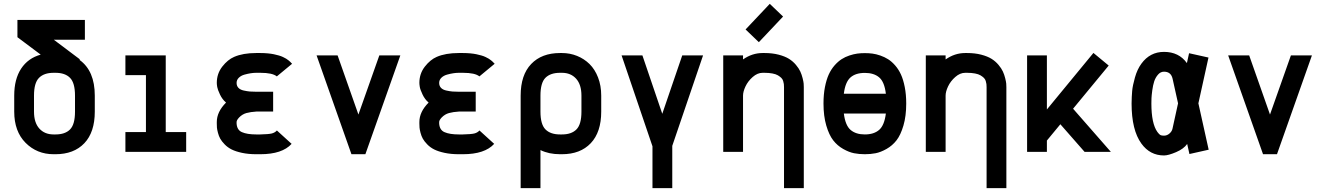

<svg xmlns="http://www.w3.org/2000/svg" viewBox="-20 -787 6864 995"><path d="M156.2 -291.5V-208.5Q156.2 -151.4 183.8 -120.8Q211.4 -90.3 257.8 -90.3H267.6Q317.4 -90.3 343 -116.2Q368.7 -142.1 368.7 -208.5V-291.5Q368.7 -357.4 343 -383.5Q317.4 -409.7 267.6 -409.7H257.8Q208 -409.7 182.1 -383.5Q156.2 -357.4 156.2 -291.5ZM258.8 -581.1 394 -479.5 392.1 -476.6Q471.2 -419.9 471.2 -291.5V-208.5Q471.2 -101.6 417 -44.7Q362.8 12.2 267.6 12.2H257.8Q171.4 12.2 112.5 -46.9Q53.7 -106 53.7 -208.5V-291.5Q53.7 -377 89.6 -431.4Q125.5 -485.8 190.9 -503.9L70.3 -594.2V-683.6H419.9V-581.1Z M629.9 -500H838.9V-102.5H944.8V0H629.9V-102.5H736.3V-397.5H629.9Z M1414.6 -391.1Q1392.1 -409.7 1329.1 -409.7H1307.6Q1294.9 -409.7 1280 -407.5Q1265.1 -405.3 1247.3 -400.4Q1229.5 -395.5 1217.8 -384.3Q1206.1 -373 1206.1 -357.4Q1206.1 -341.8 1215.6 -331.8Q1225.1 -321.8 1242.9 -317.9Q1260.7 -314 1274.9 -312.7Q1289.1 -311.5 1309.6 -311.5H1395.5V-209H1309.6Q1278.3 -207 1257.1 -201.2Q1235.8 -195.3 1219.2 -178.2Q1206.1 -164.1 1206.1 -154.8V-146.5Q1208.5 -112.8 1233.9 -102.1Q1260.7 -90.3 1307.6 -90.3H1329.1Q1371.6 -91.3 1387.9 -95.2Q1404.3 -99.1 1415 -110.8L1491.2 -41.5Q1442.4 12.2 1329.1 12.2H1307.6Q1267.1 12.2 1234.1 5.1Q1201.2 -2 1180.4 -12.5Q1159.7 -22.9 1144.3 -38.8Q1128.9 -54.7 1121.3 -68.4Q1113.8 -82 1109.4 -99.1Q1105 -116.2 1104.2 -125.7Q1103.5 -135.3 1103.5 -146.5V-154.8Q1103.5 -207.5 1151.4 -255.4Q1131.8 -272 1119.9 -297.4Q1107.9 -322.8 1105.7 -336.2Q1103.5 -349.6 1103.5 -357.4Q1103.5 -405.3 1131.8 -441.7Q1160.2 -478 1193.4 -492.2Q1239.3 -512.2 1307.6 -512.2H1329.1Q1349.1 -512.2 1367.2 -510.5Q1385.3 -508.8 1399.2 -505.9Q1413.1 -502.9 1425 -499.5Q1437 -496.1 1446.5 -491.5Q1456.1 -486.8 1462.9 -482.9Q1469.7 -479 1475.3 -474.1Q1481 -469.2 1483.9 -466.6Q1486.8 -463.9 1490.2 -460L1493.7 -456.5Z M1801.3 12.2 1620.6 -500H1729.5L1837.4 -193.4L1945.8 -500H2054.7L1873.5 12.2Z M2464.4 -391.1Q2441.9 -409.7 2378.9 -409.7H2357.4Q2344.7 -409.7 2329.8 -407.5Q2314.9 -405.3 2297.1 -400.4Q2279.3 -395.5 2267.6 -384.3Q2255.9 -373 2255.9 -357.4Q2255.9 -341.8 2265.4 -331.8Q2274.9 -321.8 2292.7 -317.9Q2310.5 -314 2324.7 -312.7Q2338.9 -311.5 2359.4 -311.5H2445.3V-209H2359.4Q2328.1 -207 2306.9 -201.2Q2285.6 -195.3 2269 -178.2Q2255.9 -164.1 2255.9 -154.8V-146.5Q2258.3 -112.8 2283.7 -102.1Q2310.5 -90.3 2357.4 -90.3H2378.9Q2421.4 -91.3 2437.7 -95.2Q2454.1 -99.1 2464.8 -110.8L2541 -41.5Q2492.2 12.2 2378.9 12.2H2357.4Q2316.9 12.2 2283.9 5.1Q2251 -2 2230.2 -12.5Q2209.5 -22.9 2194.1 -38.8Q2178.7 -54.7 2171.1 -68.4Q2163.6 -82 2159.2 -99.1Q2154.8 -116.2 2154.1 -125.7Q2153.3 -135.3 2153.3 -146.5V-154.8Q2153.3 -207.5 2201.2 -255.4Q2181.6 -272 2169.7 -297.4Q2157.7 -322.8 2155.5 -336.2Q2153.3 -349.6 2153.3 -357.4Q2153.3 -405.3 2181.6 -441.7Q2210 -478 2243.2 -492.2Q2289.1 -512.2 2357.4 -512.2H2378.9Q2398.9 -512.2 2417 -510.5Q2435.1 -508.8 2449 -505.9Q2462.9 -502.9 2474.9 -499.5Q2486.8 -496.1 2496.3 -491.5Q2505.9 -486.8 2512.7 -482.9Q2519.5 -479 2525.1 -474.1Q2530.8 -469.2 2533.7 -466.6Q2536.6 -463.9 2540 -460L2543.5 -456.5Z M2993.2 -208.5V-291.5Q2993.2 -348.6 2965.6 -379.2Q2938 -409.7 2892.1 -409.7H2882.3Q2832.5 -409.7 2806.6 -383.8Q2780.8 -357.9 2780.8 -291.5V-208.5Q2780.8 -142.6 2806.6 -116.5Q2832.5 -90.3 2882.3 -90.3H2892.1Q2941.9 -90.3 2967.5 -116.5Q2993.2 -142.6 2993.2 -208.5ZM2892.1 12.2H2882.3Q2824.7 12.2 2780.8 -9.3V188H2678.2V-291.5Q2678.2 -398.4 2732.7 -455.3Q2787.1 -512.2 2882.3 -512.2H2892.1Q2933.6 -512.2 2970.5 -497.3Q3007.3 -482.4 3035.2 -455.1Q3063 -427.7 3079.3 -385.5Q3095.7 -343.3 3095.7 -291.5V-208.5Q3095.7 -102.1 3041.5 -44.9Q2987.3 12.2 2892.1 12.2Z M3361.3 188V-28.8L3201.2 -500H3309.1L3412.1 -197.3L3515.6 -500H3623.5L3463.9 -31.2V188Z M4043 -335.4Q4043 -344.7 4042.2 -351.3Q4041.5 -357.9 4038.6 -367.4Q4035.6 -377 4028.8 -383.5Q4022 -390.1 4011.5 -396.5Q4001 -402.8 3983.2 -406.2Q3965.3 -409.7 3941.9 -409.7H3932.1Q3905.3 -409.7 3880.6 -387.9Q3856 -366.2 3843.3 -339.1Q3830.6 -312 3830.6 -291.5V0H3728V-500H3830.6V-479Q3877.9 -512.2 3932.1 -512.2H3941.9Q3982.4 -512.2 4015.1 -503.7Q4047.9 -495.1 4068.6 -482.2Q4089.4 -469.2 4104.7 -450.9Q4120.1 -432.6 4127.4 -416.5Q4134.8 -400.4 4139.4 -381.8Q4144 -363.3 4144.8 -353.8Q4145.5 -344.2 4145.5 -335.4V188H4043ZM3912.6 -568.4 3843.8 -634.3 3969.2 -767.1 4038.1 -701.2Z M4570.8 -198.7H4353Q4360.8 -136.7 4388.2 -113.5Q4415.5 -90.3 4461.9 -90.3Q4508.8 -90.3 4535.9 -113.8Q4563 -137.2 4570.8 -198.7ZM4570.8 -301.3Q4563.5 -362.8 4536.1 -386Q4508.8 -409.2 4461.9 -409.2Q4413.6 -409.2 4387 -385.3Q4360.4 -361.3 4353 -301.3ZM4676.3 -250.5Q4676.3 -185.5 4661.9 -136.5Q4647.5 -87.4 4626 -59.8Q4604.5 -32.2 4574.2 -15.1Q4543.9 2 4517.6 7.1Q4491.2 12.2 4461.9 12.2Q4432.6 12.2 4406.2 7.1Q4379.9 2 4349.6 -15.1Q4319.3 -32.2 4297.9 -59.8Q4276.4 -87.4 4262 -136.5Q4247.6 -185.5 4247.6 -250.5Q4247.6 -297.4 4255.1 -335.9Q4262.7 -374.5 4274.9 -401.1Q4287.1 -427.7 4304.9 -448Q4322.8 -468.3 4341.3 -480.2Q4359.9 -492.2 4382.1 -499.5Q4404.3 -506.8 4422.9 -509.3Q4441.4 -511.7 4461.9 -511.7Q4481.9 -511.7 4501 -509.3Q4520 -506.8 4542 -499.3Q4564 -491.7 4582.5 -480Q4601.1 -468.3 4618.9 -448Q4636.7 -427.7 4648.9 -401.1Q4661.1 -374.5 4668.7 -335.9Q4676.3 -297.4 4676.3 -250.5Z M5092.8 -335.4Q5092.8 -344.7 5092 -351.3Q5091.3 -357.9 5088.4 -367.4Q5085.4 -377 5078.6 -383.5Q5071.8 -390.1 5061.3 -396.5Q5050.8 -402.8 5033 -406.2Q5015.1 -409.7 4991.7 -409.7H4981.9Q4955.1 -409.7 4930.4 -387.9Q4905.8 -366.2 4893.1 -339.1Q4880.4 -312 4880.4 -291.5V0H4777.8V-500H4880.4V-479Q4927.7 -512.2 4981.9 -512.2H4991.7Q5032.2 -512.2 5064.9 -503.7Q5097.7 -495.1 5118.4 -482.2Q5139.2 -469.2 5154.5 -450.9Q5169.9 -432.6 5177.2 -416.5Q5184.6 -400.4 5189.2 -381.8Q5193.8 -363.3 5194.6 -353.8Q5195.3 -344.2 5195.3 -335.4V188H5092.8Z M5405.3 0H5302.7V-500H5405.3V-219.7L5646.5 -512.7L5725.6 -447.3L5541 -223.6L5736.8 0H5600.6L5475.1 -143.1L5405.3 -58.6Z M6190.4 -251.5 6243.7 -11.2 6144 11.2 6132.3 -41Q6114.7 -15.6 6074.7 1.5Q6034.7 18.6 6012.2 18.6Q5939.5 18.6 5895 -43Q5844.2 -112.8 5844.2 -250.5Q5844.7 -287.6 5847.2 -315.4Q5849.6 -343.3 5861.6 -385.5Q5873.5 -427.7 5895 -457Q5939.5 -518.1 6012.2 -518.1Q6089.4 -518.1 6130.9 -460L6142.1 -511.2L6242.7 -488.8ZM6012.2 -415.5Q5994.1 -415.5 5981 -400.1Q5967.8 -384.8 5961.4 -365.2Q5955.1 -345.7 5951.4 -318.6Q5947.8 -291.5 5947.3 -277.6Q5946.8 -263.7 5946.8 -250.5Q5946.8 -146.5 5978 -103Q5987.8 -89.8 5993.9 -86.9Q6000 -84 6012.2 -84Q6027.8 -84 6040.5 -95Q6053.2 -106 6056.2 -120.1L6085 -251.5L6056.6 -379.4Q6048.3 -415.5 6012.2 -415.5Z M6525.4 12.2 6344.7 -500H6453.6L6561.5 -193.4L6669.9 -500H6778.8L6597.7 12.2Z"/></svg>

Font: Anka/Coder Condensed
Style: Bold
Weight: 700
Width: 4
Monospace: yes
Version: Version 001.100